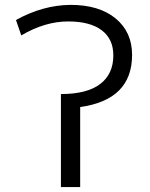

<svg xmlns="http://www.w3.org/2000/svg" viewBox="-20 -760 611 780"><path d="M305.7 -325.2V0H227.5V-377.9Q333 -377.9 386.7 -418.5Q440.4 -459 440.4 -535.2Q440.4 -601.6 393.1 -637.2Q345.7 -672.9 256.8 -672.9Q163.1 -672.9 66.4 -616.2L44.9 -678.7Q154.3 -739.3 266.6 -740.2Q382.8 -740.2 449.7 -685.1Q516.6 -629.9 516.6 -537.1Q516.6 -354.5 305.7 -325.2Z"/></svg>

Font: Gen Shin Gothic Normal
Style: Regular
Weight: 300
Designer: [Source Han Sans]
Ryoko NISHIZUKA  (kana & ideographs); Paul D. Hunt (Latin, Greek & Cyrillic); Wenlong ZHANG  (bopomofo
Version: Version 1.002.20150607